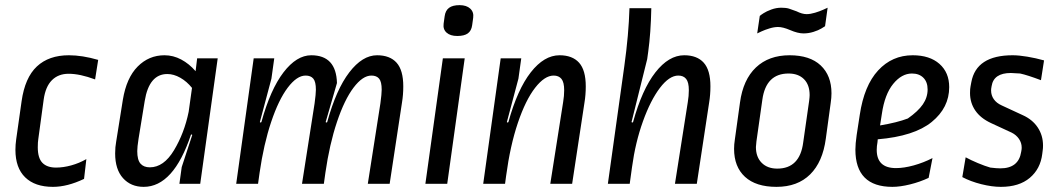

<svg xmlns="http://www.w3.org/2000/svg" viewBox="-20 -715 4129 747"><path d="M40 -132Q40 -152 43 -173L64 -321Q77 -413 123.5 -456.5Q170 -500 248 -500Q300 -500 362 -482L350 -406Q291 -428 247 -428Q207 -428 182 -403Q157 -378 150 -328L129 -174Q127 -162 127 -142Q127 -100 145 -81.5Q163 -63 198 -63Q226 -63 257 -71.5Q288 -80 316 -96L307 -19Q242 12 186 12Q116 12 78 -25Q40 -62 40 -132Z M741 -438 747 -488H827L759 0H678L687 -65L728 -190L726 -192L723 -191Q655 12 539 12Q489 12 458.5 -22Q428 -56 428 -118Q428 -143 432 -164L458 -327Q472 -412 515.5 -456Q559 -500 620 -500Q654 -500 685 -483.5Q716 -467 741 -438ZM543 -322 519 -175Q514 -143 514 -127Q514 -93 526.5 -78.5Q539 -64 563 -64Q617 -64 657 -130.5Q697 -197 714 -280L727 -373Q707 -398 681.5 -412.5Q656 -427 631 -427Q560 -427 543 -322Z M1549 -379Q1549 -346 1544 -316L1496 0H1411L1460 -313Q1465 -350 1465 -366Q1465 -397 1455 -409Q1445 -421 1425 -421Q1391 -421 1355.5 -374Q1320 -327 1291 -240.5Q1262 -154 1246 -43L1240 0H1155L1204 -313Q1209 -350 1209 -366Q1209 -397 1199 -409Q1189 -421 1169 -421Q1135 -421 1099.5 -374Q1064 -327 1035 -240.5Q1006 -154 990 -43L984 0H899L967 -488H1047L1036 -409L991 -240L994 -238L997 -240Q1032 -367 1083 -433.5Q1134 -500 1191 -500Q1288 -500 1291 -392L1247 -240L1250 -238L1253 -240Q1288 -367 1339 -433.5Q1390 -500 1447 -500Q1497 -500 1523 -471Q1549 -442 1549 -379Z M1635 0 1703 -488H1788L1720 0ZM1759 -575Q1732 -575 1717.5 -588Q1703 -601 1706 -623L1710 -652Q1713 -674 1727 -684.5Q1741 -695 1768 -695Q1795 -695 1809.5 -681.5Q1824 -668 1821 -646L1817 -617Q1814 -595 1800 -585Q1786 -575 1759 -575Z M2259 -379Q2259 -346 2254 -316L2206 0H2121L2171 -318Q2175 -342 2175 -364Q2175 -395 2164.5 -408Q2154 -421 2134 -421Q2099 -421 2062 -373.5Q2025 -326 1995 -237.5Q1965 -149 1949 -30L1945 0H1860L1928 -488H2008L1997 -409L1952 -240L1955 -238L1958 -240Q1993 -367 2045 -433.5Q2097 -500 2157 -500Q2207 -500 2233 -471Q2259 -442 2259 -379Z M2502 -514 2498 -485 2437 -240 2440 -238 2443 -240Q2478 -367 2530 -433.5Q2582 -500 2642 -500Q2692 -500 2718 -471Q2744 -442 2744 -379Q2744 -346 2739 -316L2691 0H2606L2656 -318Q2660 -342 2660 -364Q2660 -395 2649.5 -408Q2639 -421 2619 -421Q2584 -421 2547.5 -373Q2511 -325 2481.5 -243Q2452 -161 2439 -65L2430 0H2345L2409 -458Q2426 -580 2429 -683H2514Q2512 -586 2502 -514Z M3001 12Q2921 12 2878.5 -27Q2836 -66 2836 -136Q2836 -153 2839 -172L2859 -316Q2871 -405 2921 -452.5Q2971 -500 3052 -500Q3131 -500 3173 -460.5Q3215 -421 3215 -352Q3215 -335 3212 -315L3193 -176Q3181 -85 3132 -36.5Q3083 12 3001 12ZM3130 -345Q3130 -385 3108 -407Q3086 -429 3048 -429Q2960 -429 2946 -327L2923 -165Q2921 -149 2921 -143Q2921 -104 2943.5 -81.5Q2966 -59 3004 -59Q3092 -59 3105 -161L3128 -322Q3130 -338 3130 -345ZM3106 -585Q3084 -585 3054 -598Q3026 -610 3007 -610Q2992 -610 2974 -604.5Q2956 -599 2943 -593Q2930 -587 2926 -585L2936 -653Q2939 -656 2950.5 -663.5Q2962 -671 2981 -678Q3000 -685 3020 -685Q3038 -685 3049.5 -681.5Q3061 -678 3079 -671Q3101 -660 3118 -660Q3133 -660 3151 -665.5Q3169 -671 3182.5 -677Q3196 -683 3200 -685L3190 -613Q3187 -611 3175.5 -604Q3164 -597 3145 -591Q3126 -585 3106 -585Z M3673 -376Q3673 -296 3605 -240.5Q3537 -185 3395 -173L3394 -162Q3391 -146 3391 -132Q3391 -61 3466 -61Q3497 -61 3535 -71.5Q3573 -82 3608 -100L3593 -23Q3559 -7 3520.5 2.5Q3482 12 3452 12Q3308 12 3308 -133Q3308 -155 3313 -190L3325 -268Q3342 -382 3396.5 -441Q3451 -500 3531 -500Q3597 -500 3635 -466.5Q3673 -433 3673 -376ZM3411 -272 3404 -227Q3470 -238 3512 -254Q3552 -282 3570.5 -309Q3589 -336 3589 -367Q3589 -396 3572.5 -412.5Q3556 -429 3528 -429Q3488 -429 3455 -388.5Q3422 -348 3411 -272Z M4042 -480 4030 -403Q3977 -423 3949 -429L3913 -431Q3846 -431 3838 -380L3837 -374Q3836 -370 3836 -363Q3836 -344 3846.5 -329Q3857 -314 3877 -305L3959 -267Q3997 -250 4017.5 -219Q4038 -188 4038 -149Q4038 -138 4037 -132L4035 -116Q4028 -58 3986.5 -23Q3945 12 3874 12Q3839 12 3797.5 1.5Q3756 -9 3724 -26L3737 -103Q3757 -92 3784.5 -80.5Q3812 -69 3833 -63Q3857 -60 3872 -60Q3943 -60 3953 -124L3954 -130Q3955 -134 3955 -141Q3955 -159 3944.5 -174.5Q3934 -190 3916 -199L3836 -236Q3795 -255 3774.5 -285Q3754 -315 3754 -353Q3754 -370 3756 -379L3759 -395Q3778 -500 3920 -500Q3944 -500 3977 -494.5Q4010 -489 4042 -480Z"/></svg>

Font: Ropa Sans
Style: Italic
Weight: 400
Version: Version 1.100